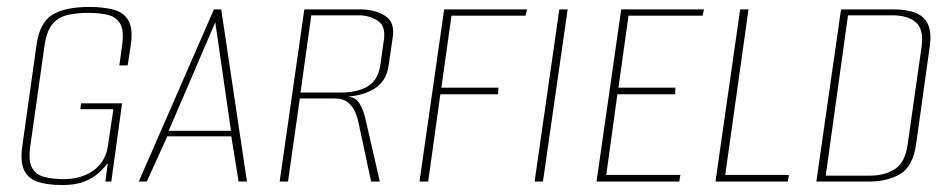

<svg xmlns="http://www.w3.org/2000/svg" viewBox="-20 -522 2738 552"><path d="M160 10Q116 10 88 0.5Q60 -9 49 -33.5Q38 -58 44 -101L85 -393Q94 -457 130.5 -479.5Q167 -502 237 -502Q276 -502 305.5 -494.5Q335 -487 349 -463.5Q363 -440 356 -393L347 -334H323L331 -391Q337 -433 326 -453Q315 -473 291 -479Q267 -485 234 -485Q201 -485 174.5 -479Q148 -473 131 -453Q114 -433 108 -391L67 -101Q61 -59 72.5 -39Q84 -19 108.5 -13Q133 -7 165 -7Q213 -7 248 -31.5Q283 -56 290 -101L306 -208H211L213 -225H331L300 0H283L290 -53Q285 -47 277.5 -38.5Q270 -30 264 -25Q246 -9 221 0.5Q196 10 160 10Z M379 0 595 -495H616L690 0H666L645 -130H461L402 0ZM465 -146H644L599 -458Z M784 0 855 -495H1016Q1057 -495 1086.5 -477Q1116 -459 1109 -414L1097 -332Q1090 -286 1053 -265Q1016 -244 966 -244L967 -245Q999 -246 1012 -227Q1025 -208 1033 -170L1072 0H1047L1011 -168Q1008 -184 1001 -200Q994 -216 980.5 -227.5Q967 -239 941 -239H842L808 0ZM844 -256H959Q1009 -256 1038.5 -274.5Q1068 -293 1074 -338L1084 -410Q1089 -448 1065 -463Q1041 -478 1012 -478H875Z M1186 0 1257 -495H1495L1491 -477H1278L1249 -270H1413L1412 -251H1246L1211 0Z M1517 0 1588 -495H1612L1541 0Z M1695 0 1766 -495H2004L2000 -477H1787L1758 -270H1922L1921 -251H1755L1723 -19H1936L1933 0Z M2037 0 2108 -495H2132L2065 -19H2248L2245 0Z M2327 0 2398 -495H2550Q2585 -495 2610 -486Q2635 -477 2647 -454Q2659 -431 2653 -388L2614 -109Q2605 -43 2568 -21.5Q2531 0 2478 0ZM2354 -17H2481Q2523 -17 2553 -36Q2583 -55 2590 -110L2629 -384Q2637 -437 2613.5 -457.5Q2590 -478 2545 -478H2418Z"/></svg>

Font: Alumni Sans SC Thin
Style: Italic
Weight: 100
Italic angle: -8°
Designer: Robert E. Leuschke
Foundry: Robert E. Leuschke
Version: Version 1.016